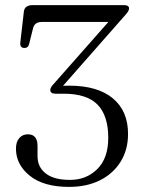

<svg xmlns="http://www.w3.org/2000/svg" viewBox="-20 -720 554 752"><path d="M481.5 -195.5Q481.5 -133.5 452.5 -86.8Q423.5 -40 371.8 -14Q320 12 250.5 12Q150.5 12 96.5 -31.8Q42.5 -75.5 42.5 -137.5Q42.5 -164.5 55.5 -179.2Q68.5 -194 89 -194Q127 -194 127 -148.5V-108.5Q127 -65 160 -40Q193 -15 255 -15.5Q318.5 -15.5 361.2 -58Q404 -100.5 404 -180Q404 -267 362.2 -310Q320.5 -353 229 -353H197.5Q177 -353 177 -367.5Q177 -373 180.2 -378.5Q183.5 -384 193.5 -395L404.5 -634H144Q115.5 -634 109.5 -609.5L94 -547.5Q90.5 -532 75 -532Q57.5 -533 59.5 -553L73.5 -674.5Q76.5 -700 108.5 -700H464.5Q485.5 -700 485.5 -687Q485.5 -681.5 481.5 -674.8Q477.5 -668 464 -653.5L227 -384Q238.5 -384.5 250.5 -384.5Q362 -384.5 421.8 -335Q481.5 -285.5 481.5 -195.5Z"/></svg>

Font: Fraunces 9pt Light
Style: Regular
Weight: 300
Version: Version 1.000;[0bf87f6ff]